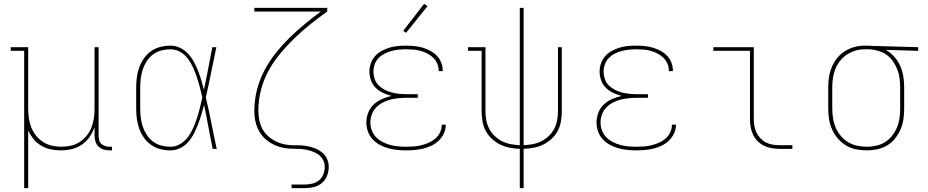

<svg xmlns="http://www.w3.org/2000/svg" viewBox="-20 -776 4840 1001"><path d="M106 205V-511H36V-530H127V-210Q127 -185 130.5 -160Q134 -135 143 -112Q152 -89 168 -69Q184 -49 205 -35.5Q226 -22 250.5 -16.5Q275 -11 300 -11Q325 -11 349.5 -16.5Q374 -22 395 -35.5Q416 -49 432 -69Q448 -89 457 -112Q466 -135 469.5 -160Q473 -185 473 -210V-530H494V-68Q494 -57 497 -45.5Q500 -34 508.5 -26Q517 -18 528 -14.5Q539 -11 551 -11H564V8H551Q535 8 520 3.5Q505 -1 494 -11.5Q483 -22 478 -37.5Q473 -53 473 -68V-113Q463 -85 446.5 -61.5Q430 -38 406 -21.5Q382 -5 353.5 1.5Q325 8 297 8Q270 8 244 2.5Q218 -3 195 -16.5Q172 -30 155 -51Q138 -72 127 -96V205Z M869 8Q842 8 816 1.5Q790 -5 768 -20.5Q746 -36 730.5 -58Q715 -80 706 -105Q697 -130 693.5 -156.5Q690 -183 690 -210V-320Q690 -347 693.5 -373.5Q697 -400 706 -425Q715 -450 730.5 -472Q746 -494 768 -509.5Q790 -525 816 -531.5Q842 -538 869 -538Q895 -538 919 -526.5Q943 -515 960.5 -496Q978 -477 990.5 -454Q1003 -431 1012.5 -407Q1022 -383 1029.5 -358Q1037 -333 1043 -308Q1055 -363 1065.5 -418.5Q1076 -474 1087 -530H1108Q1094 -465 1081 -399Q1068 -333 1053 -268Q1069 -202 1082 -134.5Q1095 -67 1110 0H1089Q1077 -57 1066.5 -114.5Q1056 -172 1044 -229Q1037 -203 1029.5 -178Q1022 -153 1012.5 -128Q1003 -103 991 -79.5Q979 -56 961.5 -36Q944 -16 919.5 -4Q895 8 869 8ZM869 -11Q897 -11 921 -26Q945 -41 961 -63Q977 -85 988 -110.5Q999 -136 1007.5 -162Q1016 -188 1022.5 -215Q1029 -242 1035 -268Q1029 -295 1022 -321Q1015 -347 1006.5 -372.5Q998 -398 987 -423Q976 -448 960 -469.5Q944 -491 920 -505Q896 -519 869 -519Q845 -519 821.5 -513Q798 -507 778.5 -492.5Q759 -478 745.5 -457.5Q732 -437 724.5 -414.5Q717 -392 714 -368Q711 -344 711 -320V-210Q711 -186 714 -162Q717 -138 724.5 -115.5Q732 -93 745.5 -72.5Q759 -52 778.5 -37.5Q798 -23 821.5 -17Q845 -11 869 -11Z M1500 205V186H1570Q1590 186 1609.5 181Q1629 176 1644 163.5Q1659 151 1666 132Q1673 113 1673 93Q1673 74 1664 57Q1655 40 1639 29Q1623 18 1605 12Q1587 6 1568 3Q1549 0 1530 0Q1511 0 1492 -1Q1473 -2 1454.5 -6Q1436 -10 1418.5 -17Q1401 -24 1385 -34.5Q1369 -45 1355.5 -59Q1342 -73 1332.5 -89Q1323 -105 1317 -123.5Q1311 -142 1308.5 -160.5Q1306 -179 1306 -198Q1306 -252 1319 -305Q1332 -358 1357 -406Q1382 -454 1415.5 -496.5Q1449 -539 1487.5 -577Q1526 -615 1567.5 -649.5Q1609 -684 1653 -716H1306V-735H1686V-716Q1641 -684 1598.5 -650Q1556 -616 1516.5 -578Q1477 -540 1442 -498Q1407 -456 1380.5 -408Q1354 -360 1340.5 -306.5Q1327 -253 1327 -198Q1327 -176 1331 -154Q1335 -132 1344 -112Q1353 -92 1368.5 -75.5Q1384 -59 1402.5 -47.5Q1421 -36 1442.5 -29Q1464 -22 1486 -20Q1508 -18 1530.5 -18.5Q1553 -19 1574.5 -15.5Q1596 -12 1617.5 -4.5Q1639 3 1656.5 16.5Q1674 30 1684 50.5Q1694 71 1694 93Q1694 117 1685.5 139.5Q1677 162 1659 177.5Q1641 193 1617.5 199Q1594 205 1570 205Z M2097 8Q2073 8 2049.5 5.5Q2026 3 2003 -3.5Q1980 -10 1959 -21.5Q1938 -33 1922 -50.5Q1906 -68 1898 -91Q1890 -114 1890 -137Q1890 -163 1899.5 -188Q1909 -213 1928 -231Q1947 -249 1971 -259.5Q1995 -270 2021 -276Q1998 -282 1976.5 -292Q1955 -302 1938.5 -318.5Q1922 -335 1914 -357.5Q1906 -380 1906 -403Q1906 -425 1913.5 -446Q1921 -467 1935.5 -483.5Q1950 -500 1969.5 -510.5Q1989 -521 2010 -527.5Q2031 -534 2053 -536Q2075 -538 2097 -538Q2118 -538 2139.5 -536Q2161 -534 2182 -528Q2203 -522 2222 -512Q2241 -502 2256 -487Q2271 -472 2279.5 -451.5Q2288 -431 2288 -410Q2288 -408 2288 -407Q2288 -406 2288 -405H2267Q2267 -406 2267 -407Q2267 -408 2267 -409Q2267 -428 2259 -445.5Q2251 -463 2237.5 -476Q2224 -489 2207 -497.5Q2190 -506 2172 -511Q2154 -516 2135 -517.5Q2116 -519 2097 -519Q2078 -519 2058.5 -517Q2039 -515 2020.5 -510Q2002 -505 1984.5 -496Q1967 -487 1953.5 -473Q1940 -459 1933.5 -440.5Q1927 -422 1927 -403Q1927 -383 1933.5 -364Q1940 -345 1954 -331Q1968 -317 1985.5 -308Q2003 -299 2022 -294Q2041 -289 2060.5 -287Q2080 -285 2100 -285H2158V-266H2100Q2079 -266 2057.5 -264Q2036 -262 2015 -256.5Q1994 -251 1975 -241Q1956 -231 1941 -215.5Q1926 -200 1918.5 -179.5Q1911 -159 1911 -138Q1911 -116 1918.5 -96Q1926 -76 1940.5 -61Q1955 -46 1974 -36Q1993 -26 2013.5 -20.5Q2034 -15 2055 -13Q2076 -11 2097 -11Q2117 -11 2137.5 -12.5Q2158 -14 2177.5 -19Q2197 -24 2215.5 -32Q2234 -40 2249.5 -53.5Q2265 -67 2274 -85.5Q2283 -104 2283 -124Q2283 -125 2283 -125.5Q2283 -126 2283 -126H2304Q2304 -126 2304 -125Q2304 -124 2304 -124Q2304 -101 2294 -80Q2284 -59 2267.5 -43Q2251 -27 2230.5 -17Q2210 -7 2187.5 -1.5Q2165 4 2142.5 6Q2120 8 2097 8ZM2097 -605 2082 -615 2191 -756 2209 -744Z M2690 205V0Q2663 -1 2637 -6Q2611 -11 2587.5 -22.5Q2564 -34 2544.5 -52Q2525 -70 2512.5 -93.5Q2500 -117 2495.5 -143Q2491 -169 2491 -195V-511H2420V-530H2511V-195Q2511 -171 2515.5 -148Q2520 -125 2531 -104Q2542 -83 2559.5 -66.5Q2577 -50 2598 -39.5Q2619 -29 2642.5 -24.5Q2666 -20 2690 -19V-735H2710V-19Q2734 -20 2757.5 -24.5Q2781 -29 2802 -39.5Q2823 -50 2840.5 -66.5Q2858 -83 2869 -104Q2880 -125 2884.5 -148Q2889 -171 2889 -195V-530H2909V-195Q2909 -169 2904.5 -143Q2900 -117 2887.5 -93.5Q2875 -70 2855.5 -52Q2836 -34 2812.5 -22.5Q2789 -11 2763 -6Q2737 -1 2710 0V205Z M3297 8Q3273 8 3249.5 5.5Q3226 3 3203 -3.5Q3180 -10 3159 -21.5Q3138 -33 3122 -50.5Q3106 -68 3098 -91Q3090 -114 3090 -137Q3090 -163 3099.5 -188Q3109 -213 3128 -231Q3147 -249 3171 -259.5Q3195 -270 3221 -276Q3198 -282 3176.5 -292Q3155 -302 3138.5 -318.5Q3122 -335 3114 -357.5Q3106 -380 3106 -403Q3106 -425 3113.5 -446Q3121 -467 3135.5 -483.5Q3150 -500 3169.5 -510.5Q3189 -521 3210 -527.5Q3231 -534 3253 -536Q3275 -538 3297 -538Q3318 -538 3339.5 -536Q3361 -534 3382 -528Q3403 -522 3422 -512Q3441 -502 3456 -487Q3471 -472 3479.5 -451.5Q3488 -431 3488 -410Q3488 -408 3488 -407Q3488 -406 3488 -405H3467Q3467 -406 3467 -407Q3467 -408 3467 -409Q3467 -428 3459 -445.5Q3451 -463 3437.5 -476Q3424 -489 3407 -497.5Q3390 -506 3372 -511Q3354 -516 3335 -517.5Q3316 -519 3297 -519Q3278 -519 3258.5 -517Q3239 -515 3220.5 -510Q3202 -505 3184.5 -496Q3167 -487 3153.5 -473Q3140 -459 3133.5 -440.5Q3127 -422 3127 -403Q3127 -383 3133.5 -364Q3140 -345 3154 -331Q3168 -317 3185.5 -308Q3203 -299 3222 -294Q3241 -289 3260.5 -287Q3280 -285 3300 -285H3358V-266H3300Q3279 -266 3257.5 -264Q3236 -262 3215 -256.5Q3194 -251 3175 -241Q3156 -231 3141 -215.5Q3126 -200 3118.5 -179.5Q3111 -159 3111 -138Q3111 -116 3118.5 -96Q3126 -76 3140.5 -61Q3155 -46 3174 -36Q3193 -26 3213.5 -20.5Q3234 -15 3255 -13Q3276 -11 3297 -11Q3317 -11 3337.5 -12.5Q3358 -14 3377.5 -19Q3397 -24 3415.5 -32Q3434 -40 3449.5 -53.5Q3465 -67 3474 -85.5Q3483 -104 3483 -124Q3483 -125 3483 -125.5Q3483 -126 3483 -126H3504Q3504 -126 3504 -125Q3504 -124 3504 -124Q3504 -101 3494 -80Q3484 -59 3467.5 -43Q3451 -27 3430.5 -17Q3410 -7 3387.5 -1.5Q3365 4 3342.5 6Q3320 8 3297 8Z M4044 0Q4024 0 4003 -3.5Q3982 -7 3963.5 -16Q3945 -25 3930 -40Q3915 -55 3906 -74Q3897 -93 3893.5 -113.5Q3890 -134 3890 -155V-511H3699V-530H3910V-155Q3910 -137 3913 -119Q3916 -101 3924 -84.5Q3932 -68 3945 -54.5Q3958 -41 3974 -33Q3990 -25 4008 -22Q4026 -19 4044 -19H4111V0Z M4499 8Q4471 8 4443 2.5Q4415 -3 4391 -17.5Q4367 -32 4348.5 -53.5Q4330 -75 4318.5 -100.5Q4307 -126 4302.5 -154Q4298 -182 4298 -210V-320Q4298 -347 4302 -374Q4306 -401 4316.5 -426Q4327 -451 4344 -472.5Q4361 -494 4384 -508.5Q4407 -523 4433 -530.5Q4459 -538 4486 -538Q4490 -538 4493.5 -538Q4497 -538 4500 -538Q4504 -538 4508.5 -538Q4513 -538 4517 -537L4767 -530V-511L4598 -516Q4623 -502 4642.5 -480Q4662 -458 4673.5 -432Q4685 -406 4689.5 -377.5Q4694 -349 4694 -320V-210Q4694 -182 4690 -154.5Q4686 -127 4675 -101.5Q4664 -76 4646.5 -54Q4629 -32 4605.5 -18Q4582 -4 4554.5 2Q4527 8 4499 8ZM4499 -11Q4524 -11 4549 -16.5Q4574 -22 4595 -35.5Q4616 -49 4631.5 -69Q4647 -89 4656.5 -112Q4666 -135 4669.5 -160Q4673 -185 4673 -210V-320Q4673 -344 4670 -367.5Q4667 -391 4658.5 -413Q4650 -435 4636.5 -455Q4623 -475 4604 -489Q4585 -503 4562 -510Q4539 -517 4515 -519H4500Q4497 -519 4494 -519Q4491 -519 4488 -519Q4463 -519 4439.5 -512Q4416 -505 4395.5 -491.5Q4375 -478 4359.5 -458.5Q4344 -439 4335 -416Q4326 -393 4322.5 -369Q4319 -345 4319 -320V-210Q4319 -185 4323 -159.5Q4327 -134 4337 -110.5Q4347 -87 4363.5 -67.5Q4380 -48 4401.5 -35Q4423 -22 4448.5 -16.5Q4474 -11 4499 -11Z"/></svg>

Font: Iosevka Slab Thin Extended
Style: Regular
Weight: 100
Width: 7
Monospace: yes
Designer: Belleve Invis
Foundry: Belleve Invis
Version: Version 11.1.1; ttfautohint (v1.8.3)